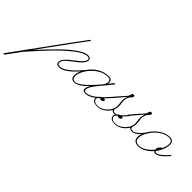

<svg xmlns="http://www.w3.org/2000/svg" viewBox="-309 -914 1741 1741"><g transform="rotate(45 561.0 -44.0)"><path d="M164 -367Q171 -365 178 -367Q171 -358 145.5 -324Q120 -290 84 -240.5Q48 -191 7.5 -135.5Q-33 -80 -71.5 -27.5Q-110 25 -139 66Q-105 29 -64 -14.5Q-23 -58 20 -100.5Q63 -143 105.5 -178Q148 -213 185.5 -234Q223 -255 252 -255Q269 -255 278 -247Q287 -239 287 -227Q287 -205 269.5 -184Q252 -163 226 -142.5Q200 -122 173.5 -102Q147 -82 129.5 -62Q112 -42 112 -22Q112 -1 139 -1Q170 -1 204 -24Q238 -47 271 -80.5Q304 -114 331 -147L340 -141Q312 -109 278.5 -74Q245 -39 209.5 -15Q174 9 140 9Q102 9 102 -22Q102 -44 119.5 -65.5Q137 -87 163 -108Q189 -129 215.5 -149Q242 -169 259.5 -188.5Q277 -208 277 -227Q277 -234 271.5 -239.5Q266 -245 252 -245Q223 -245 181.5 -219.5Q140 -194 93 -153Q46 -112 -0.5 -65Q-47 -18 -87 26Q-127 70 -154.5 101Q-182 132 -190 141Q-192 144 -205 161.5Q-218 179 -235 202Q-252 225 -267 246Q-282 267 -290 277Q-298 280 -307 277Q-306 275 -286 248.5Q-266 222 -234 177.5Q-202 133 -161.5 77.5Q-121 22 -78 -37Q-35 -96 6 -152.5Q47 -209 81.5 -255.5Q116 -302 138 -331.5Q160 -361 164 -367Z M683 -140Q623 -70 572 -30.5Q521 9 479 9Q457 9 449.5 2Q442 -5 442 -18Q442 -28 448 -43Q454 -58 463 -73Q413 -21 383.5 -6Q354 9 334 9Q309 9 299 -3.5Q289 -16 289 -42Q289 -67 305 -102.5Q321 -138 351 -172.5Q381 -207 423.5 -230Q466 -253 519 -253Q550 -253 557 -234.5Q564 -216 560 -197Q572 -214 581.5 -226Q591 -238 596 -245Q602 -241 612 -244Q591 -216 564 -184.5Q537 -153 512 -122.5Q487 -92 470.5 -65Q454 -38 454 -18Q454 -8 461.5 -4Q469 0 479 0Q494 0 520 -11Q546 -22 584.5 -53.5Q623 -85 674 -146ZM300 -42Q300 0 334 0Q359 0 393 -24.5Q427 -49 462 -85.5Q497 -122 527 -158L528 -159Q549 -188 551 -206.5Q553 -225 543.5 -234.5Q534 -244 519 -244Q471 -244 431 -221.5Q391 -199 361.5 -166Q332 -133 316 -99Q300 -65 300 -42Z M635 16Q603 16 587 5Q571 -6 571 -25Q571 -41 581.5 -53.5Q592 -66 606 -73.5Q620 -81 628 -81Q639 -81 642.5 -76.5Q646 -72 646 -67Q646 -59 636.5 -54Q627 -49 621 -49Q614 -49 608.5 -53.5Q603 -58 603 -58Q598 -57 589 -47Q580 -37 580 -25Q580 -13 593 -2Q606 9 635 9Q665 9 694.5 -9.5Q724 -28 744 -58Q764 -88 764 -120Q764 -131 760.5 -152Q757 -173 757 -185Q757 -196 760 -210.5Q763 -225 767 -238Q749 -217 727.5 -191.5Q706 -166 690 -147Q674 -128 671 -126Q664 -120 661 -123.5Q658 -127 664 -133Q675 -147 691.5 -166.5Q708 -186 725 -205Q742 -224 754.5 -237.5Q767 -251 768 -253Q771 -257 773.5 -267Q776 -277 780.5 -286Q785 -295 792 -295Q809 -295 809 -283Q809 -274 796.5 -261Q784 -248 780 -240Q768 -212 768 -195.5Q768 -179 771.5 -163.5Q775 -148 775 -120Q775 -100 767 -79Q766 -70 771.5 -62.5Q777 -55 797 -55Q812 -55 831 -69Q850 -83 868.5 -103Q887 -123 900 -142L909 -135Q896 -119 877.5 -98Q859 -77 838 -61.5Q817 -46 796 -46Q779 -46 770.5 -50.5Q762 -55 759 -62Q741 -30 708 -7Q675 16 635 16Z M861 16Q829 16 813 5Q797 -6 797 -25Q797 -41 807.5 -53.5Q818 -66 832 -73.5Q846 -81 854 -81Q865 -81 868.5 -76.5Q872 -72 872 -67Q872 -59 862.5 -54Q853 -49 847 -49Q840 -49 834.5 -53.5Q829 -58 829 -58Q824 -57 815 -47Q806 -37 806 -25Q806 -13 819 -2Q832 9 861 9Q891 9 920.5 -9.5Q950 -28 970 -58Q990 -88 990 -120Q990 -131 986.5 -152Q983 -173 983 -185Q983 -196 986 -210.5Q989 -225 993 -238Q975 -217 953.5 -191.5Q932 -166 916 -147Q900 -128 897 -126Q890 -120 887 -123.5Q884 -127 890 -133Q901 -147 917.5 -166.5Q934 -186 951 -205Q968 -224 980.5 -237.5Q993 -251 994 -253Q997 -257 999.5 -267Q1002 -277 1006.5 -286Q1011 -295 1018 -295Q1035 -295 1035 -283Q1035 -274 1022.5 -261Q1010 -248 1006 -240Q994 -212 994 -195.5Q994 -179 997.5 -163.5Q1001 -148 1001 -120Q1001 -100 993 -79Q992 -70 997.5 -62.5Q1003 -55 1023 -55Q1038 -55 1057 -69Q1076 -83 1094.5 -103Q1113 -123 1126 -142L1135 -135Q1122 -119 1103.5 -98Q1085 -77 1064 -61.5Q1043 -46 1022 -46Q1005 -46 996.5 -50.5Q988 -55 985 -62Q967 -30 934 -7Q901 16 861 16Z M1299 -255Q1349 -255 1349 -207Q1349 -174 1335 -139.5Q1321 -105 1298 -75Q1301 -64 1313 -64Q1329 -64 1349.5 -79Q1370 -94 1389.5 -113.5Q1409 -133 1421 -148L1429 -141Q1416 -126 1396 -105.5Q1376 -85 1354 -69.5Q1332 -54 1313 -54Q1294 -54 1289 -65Q1261 -32 1225 -11.5Q1189 9 1154 9Q1127 9 1108.5 -4.5Q1090 -18 1090 -49Q1090 -78 1107 -113.5Q1124 -149 1153.5 -181Q1183 -213 1220.5 -234Q1258 -255 1299 -255ZM1299 -246Q1261 -246 1225.5 -226Q1190 -206 1162 -175Q1134 -144 1118 -110Q1102 -76 1102 -49Q1102 -23 1117 -11.5Q1132 0 1154 0Q1188 0 1223 -23Q1258 -46 1285 -79V-86Q1285 -106 1297.5 -119.5Q1310 -133 1321 -137Q1339 -175 1339 -207Q1339 -227 1328 -236.5Q1317 -246 1299 -246Z"/></g></svg>

Font: Kapakana Light
Style: Regular
Weight: 300
Designer: Kyosuke Nagai
Version: Version 1.000